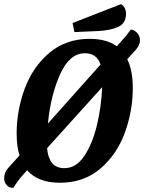

<svg xmlns="http://www.w3.org/2000/svg" viewBox="-56 -869 701 934"><path d="M604 -626 563 -581Q590 -526 590 -441Q590 -330 551.5 -224Q513 -118 432.5 -49Q352 20 235 20Q129 20 76 -41L60 -23Q33 6 9 45Q-11 45 -23 32Q-35 19 -36 -1Q-36 -29 -17 -51L39 -113Q25 -156 25 -220Q25 -331 64 -437Q103 -543 183.5 -611.5Q264 -680 380 -680Q463 -680 512 -644L532 -666Q559 -695 580 -725Q596 -725 610.5 -709.5Q625 -694 625 -673Q625 -650 604 -626ZM177 -268 433 -555Q415 -610 357 -610Q283 -610 237 -509Q191 -408 177 -268ZM441 -445 173 -148Q177 -102 197 -76.5Q217 -51 258 -51Q314 -51 353.5 -109.5Q393 -168 415 -258Q437 -348 441 -445ZM557 -802Q557 -756 519.5 -738.5Q482 -721 421 -718L306 -713L297 -757L533 -849Q557 -833 557 -802Z"/></svg>

Font: Sansita Medium Italic
Style: Regular
Weight: 500
Italic angle: -11°
Designer: Pablo Cosgaya
Foundry: Omnibus-Type
Version: Version 1.006